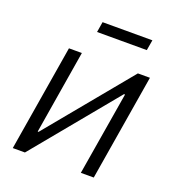

<svg xmlns="http://www.w3.org/2000/svg" viewBox="-131 -824 846 928"><g transform="rotate(20 292.0 -360.0)"><path d="M455.1 0H388.7L460 -428.7H454.6L101.1 0H38.6L128.9 -545.9H195.3L124.5 -116.2H128.9L483.4 -545.9H545.4ZM494.6 -720.2 485.4 -666.5H229.5L238.3 -720.2Z"/></g></svg>

Font: Inter Light
Style: Italic
Weight: 300
Italic angle: -9.3988°
Designer: Rasmus Andersson
Foundry: rsms
Version: Version 4.001;git-66647c0bb